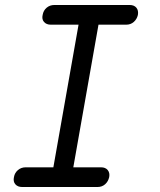

<svg xmlns="http://www.w3.org/2000/svg" viewBox="-20 -750 640 770"><path d="M274 -79H385Q403 -79 412 -68Q421 -57 418 -40Q414 -22 401.5 -11Q389 0 371 0H69Q51 0 41.5 -11Q32 -22 36 -40Q39 -57 52 -68Q65 -79 83 -79H194L295 -651H184Q166 -651 156.5 -662Q147 -673 151 -690Q154 -708 167 -719Q180 -730 198 -730H500Q518 -730 527 -719Q536 -708 533 -690Q529 -673 516.5 -662Q504 -651 486 -651H375Z"/></svg>

Font: Maple Mono NL Light
Style: Italic
Weight: 300
Italic angle: -10°
Monospace: yes
Designer: subframe7536
Version: Version 7.000